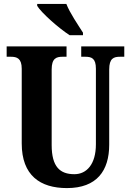

<svg xmlns="http://www.w3.org/2000/svg" viewBox="-20 -951 669 981"><path d="M336 -771H404V-784C380 -822 336 -886 319 -931H170V-921C191 -886 280 -807 336 -771ZM322 10C475 10 538 -79 538 -212V-596C538 -653 561 -661 593 -661H615V-714H395V-661H416C448 -661 470 -653 470 -600V-214C470 -112 423 -61 360 -61C287 -61 244 -98 244 -210V-596C244 -653 268 -661 299 -661H320V-714H14V-661H36C66 -661 91 -653 91 -600V-218C91 -54 186 10 322 10Z"/></svg>

Font: Noto Serif Sinhala ExtraCondensed ExtraBold
Style: Regular
Weight: 800
Width: 2
Designer: Jelle Bosma - Monotype Design Team
Foundry: Monotype Imaging Inc.
Version: Version 2.007